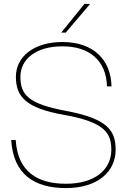

<svg xmlns="http://www.w3.org/2000/svg" viewBox="-20 -946 642 978"><path d="M316 12C477 12 569 -71 569 -183C569 -278 532 -341 317 -381C123 -417 84 -464 84 -555C84 -644 162 -710 298 -710C431 -710 521 -642 525 -506H548C545 -644 453 -732 298 -732C152 -732 61 -657 61 -555C61 -454 111 -395 306 -361C513 -324 547 -269 547 -183C547 -84 466 -10 316 -10C170 -10 70 -72 60 -233H37C48 -58 154 12 316 12ZM292 -780H315L439 -926H410Z"/></svg>

Font: Aspekta 50
Style: Regular
Weight: 50
Designer: Ivo Dolenc
Version: Version 2.000